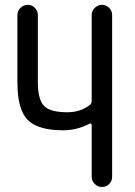

<svg xmlns="http://www.w3.org/2000/svg" viewBox="-20 -750 540 770"><path d="M232.4 -227.5Q132.8 -227.5 91.3 -269Q49.8 -310.5 49.8 -419.9V-689.5Q49.8 -706.1 62 -718.3Q74.2 -730.5 91.3 -730.5Q108.4 -730.5 120.1 -718.3Q131.8 -706.1 131.8 -689.5V-421.9Q131.8 -350.6 156.7 -325.2Q181.6 -299.8 250 -299.8Q301.8 -299.8 338.9 -328.1Q347.7 -334 347.7 -345.7V-689.5Q347.7 -706.1 359.9 -718.3Q372.1 -730.5 389.2 -730.5Q406.2 -730.5 418 -718.3Q429.7 -706.1 429.7 -689.5V-41Q429.7 -24.4 418 -12.2Q406.2 0 389.2 0Q372.1 0 359.9 -12.2Q347.7 -24.4 347.7 -41V-248Q347.7 -252 344.7 -253.9Q341.8 -255.9 338.9 -253.9Q289.1 -227.5 232.4 -227.5Z"/></svg>

Font: Rounded-X Mgen+ 1m regular
Style: Regular
Weight: 400
Designer: [Source Han Sans]
Ryoko NISHIZUKA  (kana & ideographs); Paul D. Hunt (Latin, Greek & Cyrillic); Wenlong ZHANG  (bopomofo
Version: Version 1.059.20150602